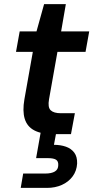

<svg xmlns="http://www.w3.org/2000/svg" viewBox="-20 -654 455 936"><path d="M239 0Q182 0 147 -18.5Q112 -37 100.5 -75Q89 -113 99 -170L140 -401H58L76 -501H158L195 -634H301L278 -501H415L397 -401H260L219 -170Q212 -131 227 -116.5Q242 -102 277 -102H345L326 0ZM81 262 93 192H201Q231 192 247.5 182Q264 172 264 151Q265 132 253 124.5Q241 117 215 117H156L178 -7H254L243 52Q275 52 301 61Q327 70 342 90Q357 110 356 143Q354 179 334 206Q314 233 281.5 247.5Q249 262 209 262Z"/></svg>

Font: DM Sans 17pt SemiBold
Style: Italic
Weight: 600
Italic angle: -10°
Version: Version 4.004;gftools[0.9.30]